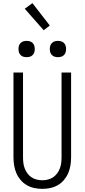

<svg xmlns="http://www.w3.org/2000/svg" viewBox="-20 -1198 540 1226"><path d="M250 8Q224 8 198.5 2.5Q173 -3 150.5 -16Q128 -29 111 -49.5Q94 -70 84 -93.5Q74 -117 70 -143Q66 -169 66 -195V-735H127V-195Q127 -177 129 -159Q131 -141 137.5 -123.5Q144 -106 155 -91Q166 -76 181 -66Q196 -56 214 -51.5Q232 -47 250 -47Q268 -47 286 -51.5Q304 -56 319 -66Q334 -76 345 -91Q356 -106 362.5 -123.5Q369 -141 371 -159Q373 -177 373 -195V-735H434V-195Q434 -169 430 -143Q426 -117 416 -93.5Q406 -70 389 -49.5Q372 -29 349.5 -16Q327 -3 301.5 2.5Q276 8 250 8ZM350 -833Q339 -833 329 -836Q319 -839 311.5 -846.5Q304 -854 301 -864Q298 -874 298 -885Q298 -896 301 -906Q304 -916 311.5 -923.5Q319 -931 329 -934Q339 -937 350 -937Q361 -937 371 -934Q381 -931 388.5 -923.5Q396 -916 399 -906Q402 -896 402 -885Q402 -874 399 -864Q396 -854 388.5 -846.5Q381 -839 371 -836Q361 -833 350 -833ZM150 -833Q139 -833 129 -836Q119 -839 111.5 -846.5Q104 -854 101 -864Q98 -874 98 -885Q98 -896 101 -906Q104 -916 111.5 -923.5Q119 -931 129 -934Q139 -937 150 -937Q161 -937 171 -934Q181 -931 188.5 -923.5Q196 -916 199 -906Q202 -896 202 -885Q202 -874 199 -864Q196 -854 188.5 -846.5Q181 -839 171 -836Q161 -833 150 -833ZM259 -1005 138 -1142 187 -1178 298 -1035Z"/></svg>

Font: Iosevka Light
Style: Regular
Weight: 300
Monospace: yes
Designer: Belleve Invis
Foundry: Belleve Invis
Version: Version 32.5.0; ttfautohint (v1.8.4)